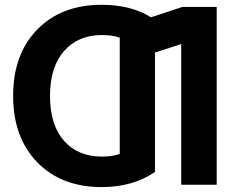

<svg xmlns="http://www.w3.org/2000/svg" viewBox="-20 -761 992 793"><path d="M400.4 -114.3Q444.3 -114.3 474.6 -125V-605.5Q444.3 -616.2 400.4 -616.2Q302.7 -616.2 244.6 -550.3Q186.5 -484.4 186.5 -364.7Q186.5 -245.1 244.1 -179.7Q301.8 -114.3 400.4 -114.3ZM733.4 -732.4H875V2H728.5V-579.1L620.1 -543.9V-50.8Q528.3 11.7 400.4 11.7Q233.4 11.7 133.8 -90.8Q34.2 -193.4 34.2 -365.2Q34.2 -537.1 133.8 -639.2Q233.4 -741.2 400.4 -741.2Q521.5 -741.2 603.5 -689.5Z"/></svg>

Font: Nasu
Style: Bold
Weight: 700
Designer: Ryoko NISHIZUKA (kana &amp; ideographs); Paul D. Hunt (Latin, Greek &amp; Cyrillic); Wenlong ZHANG (bopomofo); Sandoll C
Version: Version 2014.1215